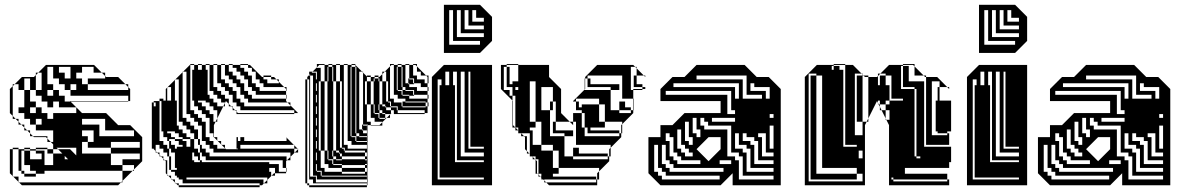

<svg xmlns="http://www.w3.org/2000/svg" viewBox="-20 -770 4939 798"><path d="M105 -396V-444H81V-396ZM345 -396H513V-408L501 -420H345V-444H417V-454L403 -468H369V-492H321V-468H297V-444H321V-420H345ZM201 -372V-396H177V-372ZM201 -324H177V-348H153V-372H129V-396H105V-348H129V-324H153V-300H177V-276H201V-300H297V-324H225V-348H201ZM537 -204V-228H417V-276H321V-252H393V-204ZM345 -180H369V-228H321V-204H345ZM561 -156V-180H441V-156ZM221 -150H201V-132H239L221 -150H271L297 -124V-156H215ZM153 -144V-150H129V-144ZM249 -108H263L249 -122ZM165 -48H129V-60H105V-84H81V-144H69V-60H81V-48H129V-36H81V-48H69V-60H57V-150H81V-156H105V-150H81V-144H105V-108H153V-132H129V-144H105V-150H129V-156H177V-150H153V-144H165V-132H177V-150H201V-170L191 -180H177V-194L171 -200H121L117 -204H105V-216L93 -228H81V-240L69 -252H57V-264L45 -276H33V-288L21 -300V-400L33 -412V-420H41L33 -412V-288L45 -276H57V-264L69 -252H81V-240L93 -228H105V-216L117 -204H177V-194L191 -180H201V-228H129V-252H105V-276H81V-300H57V-324H81V-396H57V-420H41L71 -450H121L129 -458V-468H139L129 -458V-396H153V-468H139L171 -500H371L403 -468H417V-454L421 -450H471L501 -420H513V-408L521 -400V-350H513V-348H273L271 -350H513V-372H273V-396H249V-420H225V-444H201V-492H177V-420H201V-396H225V-372H249V-348H273L321 -300H421L471 -250H521L571 -200V-100L537 -66V-60H531L537 -66V-84H489V-108H561V-132H441V-156H345V-180H321V-132H441V-84H489V-60H531L489 -18V-12H483L489 -18V-60H165ZM225 -492V-468H249V-444H273V-492ZM273 -420V-396H297V-420ZM129 -300V-324H105V-300ZM129 -276V-252H153V-276ZM201 -108H165V-84H201ZM201 -132H165V-108H201ZM57 -36V-14L59 -12H483L471 0H71L59 -12H57V-14L35 -36H33V-38L21 -50V-150H33V-156H57V-150H33V-38L35 -36Z M851 -456V-472H843V-456ZM851 -440V-456H843V-440ZM851 -424V-440H843V-424ZM851 -408V-424H843V-408ZM851 -408H843V-392H851ZM1139 -424V-430L1129 -440H1107V-450H1075V-456H1107V-450H1119L1129 -440H1139V-430L1161 -408H1171V-392H1169V-400L1161 -408H1075V-424H1059V-440H1043V-472H1027V-488H1011V-500H979V-504H1011V-500H1019L1069 -450H1075V-440H1091V-424ZM1171 -360H1169V-376H1043V-392H1027V-408H1011V-440H995V-456H979V-472H963V-488H947V-500H931V-504H947V-500H979V-488H995V-472H1011V-456H1027V-424H1043V-408H1059V-392H1169V-376H1171ZM723 -328V-344H715V-328ZM627 -312H619V-328H627ZM723 -312V-328H715V-312ZM627 -296H619V-312H627ZM723 -296V-312H715V-296ZM1187 -328V-332L1175 -344H1011V-360H995V-376H979V-408H963V-424H947V-440H931V-456H915V-500H899V-504H915V-500H931V-472H947V-456H963V-440H979V-424H995V-392H1011V-376H1027V-360H1169V-350L1175 -344H1187V-332L1219 -300H1203V-312H979V-328H963V-344H947V-376H931V-392H915V-408H899V-424H883V-500H867V-504H883V-500H899V-440H915V-424H931V-408H947V-392H963V-360H979V-344H995V-328ZM723 -280V-296H715V-280ZM627 -264H619V-280H627ZM723 -280H715V-264H723ZM627 -248H619V-264H627ZM627 -232H619V-248H627ZM627 -216H619V-232H627ZM627 -184H619V-200H627ZM627 -184V-168H619V-184ZM979 -168V-152H1203V-166L1201 -168H979V-152H969V-168ZM691 -72V-64H715V-72H707V-136H691V-152H683V-168H707V-152H715V-160H739V-168H723V-184H707V-192H683V-184H691V-168H683V-184H675V-200H659V-224H651V-350H643V-184H659V-168H675V-152H683V-120H691V-104H683V-120H675V-136H659V-152H643V-168H627V-152H619V-168H627V-142L633 -136H643V-126L649 -120H659V-110L665 -104H675V-44L679 -40H691V-28L695 -24H707V-12L711 -8H723V0H1059V8H723V0H719L711 -8H707V-12L695 -24H691V-28L679 -40H675V-44L669 -50V-100L665 -104H659V-110L649 -120H643V-126L633 -136H627V-142L619 -150V-152H611V-344H619V-328H627V-344H619V-350H643V-360H659V-352H669V-400L675 -406V-408H677L675 -406V-352H691V-408H677L707 -438V-440H709L707 -438V-352H715V-344H723V-440H709L739 -470V-472H741L739 -470V-280H755V-264H771V-248H787V-232H803V-192H811V-184H819V-248H803V-264H787V-280H771V-296H755V-472H741L769 -500H771V-312H787V-296H803V-280H819V-264H835V-200H851V-184H867V-168H883V-152H915V-154L901 -168H899V-170L885 -184H883V-186L869 -200H867V-216H851V-280H835V-296H819V-312H803V-328H787V-352H779V-480H787V-500H771V-504H787V-500H803V-480H819V-500H803V-504H819V-500H835V-480H843V-472H851V-500H835V-504H851V-500H867V-408H883V-392H899V-376H915V-360H931V-338L941 -328H947V-322L957 -312H963V-306L969 -300H1203V-296H963V-306L957 -312H947V-322L941 -328H931V-338L919 -350L915 -342V-328H908L915 -342V-344H899V-360H883V-376H867V-392H843V-376H851V-360H867V-344H883V-328H908L883 -278V-264H876L883 -278V-312H867V-328H851V-344H835V-352H803V-344H819V-328H835V-312H851V-296H867V-264H876L869 -250V-200H883V-186L885 -184H899V-170L901 -168H915V-154L919 -150H969V-152H963V-200H969V-184H979V-200H995V-184H1171V-198L1169 -200H1171V-198L1201 -168H1203V-166L1217 -152H1219V-136H1205L1219 -150L1217 -152H1203V-136H1205L1187 -118V-104H1173L1187 -118V-136H867V-152H851V-168H835V-184H811V-168H819V-152H835V-136H851V-120H1171V-104H1173L1169 -100V-72H1171V-56H1169V-72H1155V-104H835V-120H811V-104H819V-96H1099V-88H1139V-56H1169V-50H1123V-40H1109L1119 -50H1123V-72H1099V-56H1107V-40H1109L1091 -22V-8H1077L1091 -22V-32H755V-24H1075V-8H1077L1069 0H1059V-8H739V-24H723V-32H715V-40H707V-56H691V-64H683V-72ZM627 -280H619V-296H627ZM627 -200H619V-216H627ZM979 -184V-168H969V-184ZM771 -200V-192H787V-152H803V-136H811V-120H819V-136H811V-168H803V-192H787V-216H771V-232H755V-248H739V-264H715V-248H723V-232H739V-216H755V-200ZM739 -184H755V-160H771V-192H739V-200H723V-216H707V-224H675V-216H691V-200H707V-192H739ZM787 -104V-96H811V-104H803V-120H787V-136H779V-104ZM691 -88H683V-104H691ZM691 -72H683V-88H691Z M1297 -488H1313V-432H1329V-336H1341V-432H1329V-500H1307L1297 -490ZM1761 -440H1757V-450L1751 -456H1729V-472H1713V-494L1707 -500H1697V-504H1713V-494L1751 -456H1761ZM1265 -408V-424H1257V-408ZM1297 -424H1293V-440H1297ZM1677 -444H1681V-440H1677ZM1701 -420H1681V-424H1677V-440H1697V-424H1701ZM1761 -392H1757V-408H1729V-424H1701V-444H1681V-500H1665V-504H1681V-500H1697V-456H1713V-440H1745V-424H1757V-408H1761ZM1653 -396H1665V-392H1653ZM1653 -348H1665V-344H1653ZM1629 -300V-312H1633V-300H1745V-312H1633V-300ZM1557 -300H1569V-296H1557ZM1265 -248V-264H1257V-248ZM1265 -232V-248H1257V-232ZM1485 -252H1489V-248H1485ZM1461 -204H1473V-200H1461ZM1265 -152V-168H1257V-152ZM1265 -136V-152H1257V-136ZM1365 -108H1377V-104H1365ZM1365 -132H1345V-144H1341V-240H1313V-336H1329V-240H1341V-336H1313V-432H1305V-144H1313V-72H1329V-56H1401V-48H1497V-56H1401V-72H1345V-88H1329V-144H1313V-240H1329V-144H1341V-108H1345V-104H1361V-88H1365V-84H1401V-72H1497V-56H1505V-72H1497V-84H1401V-88H1365V-104H1401V-108H1377V-120H1365ZM1361 -456V-468H1345V-456ZM1265 -312V-328H1257V-312ZM1361 -440V-444H1345V-440ZM1297 -376H1293V-392H1297ZM1533 -444V-432H1537V-444ZM1761 -424H1757V-440H1761ZM1265 -392V-408H1257V-392ZM1653 -396H1633V-420H1649V-408H1653ZM1265 -376V-392H1257V-376ZM1701 -372H1681V-376H1653V-392H1697V-376H1701ZM1297 -328H1293V-344H1297ZM1265 -360V-376H1257V-360ZM1265 -344V-360H1257V-344ZM1265 -328V-344H1257V-328ZM1297 -280H1293V-296H1297ZM1557 -324V-336H1553V-324ZM1569 -472H1579L1569 -462V-432H1585V-348H1593V-344H1601V-328H1605V-324H1585V-328H1581V-336H1569V-432H1557V-444H1553V-450H1537V-456H1553V-450H1557L1569 -462ZM1265 -296V-312H1257V-296ZM1553 -312V-324H1537V-312ZM1557 -300H1537V-312H1557ZM1653 -420V-444H1633V-468H1649V-444H1653V-468H1633V-492H1629V-396H1633V-392H1649V-376H1653V-372H1681V-360H1757V-344H1761V-328H1757V-344H1749V-348H1665V-360H1633V-376H1617V-500H1607L1601 -494V-360H1617V-344H1649V-328H1653V-324H1749V-328H1653V-344H1749V-328H1757V-300H1745V-296H1617V-312H1605V-324H1629V-312H1633V-328H1605V-348H1593V-432H1585V-472H1579L1601 -494V-504H1617V-500H1633V-492H1649V-468H1653V-492H1649V-500H1633V-504H1649V-500H1665V-424H1677V-420H1681V-408H1713V-392H1757V-376H1761V-360H1757V-376H1701V-396H1665V-408H1653V-420H1633V-444H1649V-420ZM1265 -280V-296H1257V-280ZM1297 -232H1293V-248H1297ZM1557 -324H1537V-336H1533V-432H1521V-450H1507L1505 -452V-456H1521V-450H1537V-444H1553V-432H1557V-336H1569V-328H1581V-324H1585V-312H1605V-300H1607L1601 -294V-280H1587L1601 -294V-296H1581V-300H1569V-312H1557ZM1265 -264V-280H1257V-264ZM1401 -240V-336H1377V-432H1365V-444H1345V-456H1361V-444H1365V-468H1345V-492H1341V-432H1345V-440H1361V-432H1365V-336H1393V-240ZM1265 -200V-216H1257V-200ZM1297 -184H1293V-200H1297ZM1265 -216V-232H1257V-216ZM1365 -132V-144H1361V-132ZM1461 -204H1441V-228H1457V-216H1461ZM1265 -184V-200H1257V-184ZM1297 -136H1293V-152H1297ZM1505 -184H1461V-200H1505ZM1265 -168V-184H1257V-168ZM1401 -240H1377V-336H1365V-240H1393V-156H1401V-152H1409V-144H1413V-136H1497V-120H1505V-136H1497V-144H1413V-156H1401ZM1265 -120V-136H1257V-120ZM1297 -88H1293V-104H1297ZM1265 -104V-120H1257V-104ZM1365 -108H1345V-132H1361V-120H1365ZM1265 -88V-104H1257V-88ZM1265 -72V-88H1257V-72ZM1265 -56V-72H1257V-56ZM1265 -40V-56H1257V-40ZM1265 -40H1257V-24H1265ZM1505 -24H1297V-40H1281V-60H1297V-56H1313V-40H1317V-36H1505ZM1297 -72V-88H1293V-84H1281V-108H1293V-104H1297V-120H1293V-108H1281V-132H1293V-120H1297V-136H1293V-132H1281V-156H1293V-152H1297V-168H1293V-156H1281V-180H1293V-168H1297V-184H1293V-180H1281V-204H1293V-200H1297V-216H1293V-204H1281V-228H1293V-216H1297V-232H1293V-228H1281V-252H1293V-248H1297V-264H1293V-252H1281V-276H1293V-264H1297V-280H1293V-276H1281V-300H1293V-296H1297V-312H1293V-300H1281V-324H1293V-312H1297V-328H1293V-324H1281V-348H1293V-344H1297V-360H1293V-348H1281V-372H1293V-360H1297V-376H1293V-372H1281V-396H1293V-392H1297V-408H1293V-396H1281V-420H1293V-408H1297V-424H1293V-420H1281V-444H1293V-440H1297V-456H1293V-444H1281V-456H1269V-462L1265 -458V-456H1269V-36H1293V-12H1507V0H1505V-8H1281V-24H1257V-8H1265V0H1505V8H1265V0H1257V-8H1249V-440H1257V-424H1265V-440H1257V-450L1265 -458V-472H1279L1275 -468H1293V-456H1297V-472H1279L1297 -490V-504H1329V-500H1345V-492H1361V-468H1365V-492H1361V-500H1345V-504H1361V-500H1377V-432H1393V-336H1401V-432H1393V-500H1377V-504H1393V-500H1409V-168H1425V-152H1505V-168H1441V-184H1425V-500H1409V-504H1425V-500H1441V-492H1457V-468H1461V-492H1457V-500H1441V-504H1457V-500L1485 -472H1489V-468L1505 -452V-432H1521V-336H1533V-300H1537V-296H1553V-280H1557V-276H1581V-280H1557V-296H1581V-280H1587L1569 -262V-248H1521V-250H1557L1569 -262V-264H1537V-280H1521V-336H1505V-432H1497V-336H1505V-264H1521V-250H1509V-228H1507V-250H1509V-252H1489V-468L1485 -472H1473V-232H1485V-228H1489V-216H1505V-228H1489V-232H1485V-248H1505V-228H1507V-204H1509V-180H1507V-204H1473V-216H1461V-228H1441V-252H1457V-228H1461V-252H1441V-276H1457V-252H1461V-276H1441V-300H1457V-276H1461V-300H1441V-324H1457V-300H1461V-324H1441V-348H1457V-324H1461V-348H1441V-372H1457V-348H1461V-372H1441V-396H1457V-372H1461V-396H1441V-420H1457V-396H1461V-420H1441V-444H1457V-420H1461V-444H1441V-468H1457V-444H1461V-468H1441V-492H1437V-204H1441V-200H1457V-184H1461V-180H1507V-108H1509V-84H1507V-108H1497V-120H1401V-132H1393V-136H1389V-144H1377V-240H1365V-144H1377V-136H1389V-132H1393V-120H1401V-108H1497V-104H1505V-88H1497V-84H1507V-36H1509V-12H1507V-36H1505V-40H1317V-60H1297V-72H1293V-60H1281V-84H1293V-72Z M1825 -550V-750H1975L2025 -700V-600L1975 -550ZM1991 -680V-696H1959V-728H1943V-680ZM1991 -648V-664H1927V-728H1911V-648ZM1991 -616V-632H1895V-728H1879V-616ZM1975 -584V-600H1863V-728H1847V-584ZM1775 0V-450L1825 -500H2025V0ZM1879 -408V-472H1863V-416H1871V-408ZM1831 -472V-416H1847V-472ZM1879 -392V-408H1871V-392ZM1879 -376V-392H1871V-376ZM1879 -360V-376H1871V-360ZM1879 -344V-360H1871V-344ZM1879 -328V-344H1871V-328ZM1879 -312V-328H1871V-312ZM1879 -296V-312H1871V-296ZM1879 -280V-296H1871V-280ZM1879 -264V-280H1871V-264ZM1879 -248V-264H1871V-248ZM1879 -232V-248H1871V-232ZM1879 -216V-232H1871V-216ZM1879 -200V-216H1871V-200ZM1879 -184V-200H1871V-184ZM1879 -168V-184H1871V-168ZM1879 -152V-168H1871V-152ZM1991 -152V-160H1935V-472H1927V-152ZM1879 -136V-152H1871V-136ZM1879 -120V-136H1871V-120ZM1991 -120V-136H1911V-472H1895V-120ZM1879 -120H1871V-104H1879ZM1991 -104H1871V-96H1991ZM1991 -24V-32H1807V-416H1815V-440H1799V-24Z M2626 -444H2614V-456H2626ZM2650 -396H2612V-400H2650V-408H2614V-420H2650V-408H2662V-400H2650ZM2112 -250 2134 -228V-240H2122V-336H2112ZM2230 -216V-264H2206V-336H2182V-264H2206V-240H2182V-228H2194V-216ZM2494 -240H2434V-228H2422V-240H2410V-300H2398V-312H2374V-348H2362V-350L2410 -398V-444H2412V-420H2554V-408H2566V-456H2422V-444H2434V-420H2422V-444H2412V-450L2462 -500H2612L2620 -492H2626V-486L2656 -456H2662V-450L2656 -456H2626V-486L2620 -492H2602V-396H2612V-360H2614V-312H2612V-360H2566V-408H2554V-396H2518V-408H2422V-420H2412V-400L2410 -398V-396H2518V-312H2554V-300H2602V-312H2554V-348H2578V-324H2602V-312H2612V-300L2566 -254V-216H2562V-250L2566 -254V-264H2494V-336H2470V-360H2374V-348H2386V-324H2398V-336H2470V-264H2494ZM2290 -252H2278V-264H2290ZM2362 -204H2326V-216H2278V-228H2362V-216H2374V-264H2362V-300H2398V-240H2410V-204H2554V-216H2422V-228H2554V-216H2562V-200L2518 -156V-120H2512V-150L2518 -156V-168H2374V-216H2362ZM2194 -180V-168H2230V-216H2194V-204H2182V-216H2146L2158 -204H2170V-142L2180 -132H2182V-180ZM2262 0 2250 -12H2242V-20L2238 -24H2230V-32L2226 -36H2218V-44L2214 -48H2206V-106L2204 -108H2194V-118L2192 -120H2182V-130L2180 -132H2170V-142L2162 -150V-200L2158 -204H2146V-216H2134V-228H2122V-240H2110V-352L2062 -400V-500H2086V-492H2098V-468H2086V-492H2074V-396H2098V-372H2110V-352L2112 -350V-336H2122V-372H2110V-396H2134V-408H2122V-396H2110V-408H2086V-420H2110V-432H2134V-456H2098V-444H2086V-468H2098V-456H2134V-500H2086V-504H2134V-500H2262V-450L2312 -400V-300L2348 -264H2362V-250L2348 -264H2290V-324H2278V-312H2266V-348H2278V-324H2290V-348H2278V-408H2230V-312H2266V-204H2326V-120H2362V-108H2506V-120H2362V-156H2386V-132H2506V-120H2512V-100L2470 -58V-24H2462V-50L2470 -58V-72H2302V-144H2278V-168H2230V-144H2278V-72H2302V-48H2278V-36H2458V-24H2462V0ZM2218 -108H2206V-120H2194V-118L2204 -108H2206V-106L2212 -100V-50L2214 -48H2218V-44L2226 -36H2230V-48H2218ZM2458 -12V-24H2242V-20L2250 -12ZM2206 -336V-432H2182V-336ZM2626 -444V-420H2614V-444ZM2098 -444H2086V-420H2098ZM2290 -252V-228H2278V-252ZM2194 -180H2182V-204H2194Z M2725 0 2675 -50V-200H2725V-250H2775L2825 -300H2975V-350H2725V-400L2775 -450H2825L2875 -500H3075L3125 -450H3175L3225 -400V0H3025V-50L2975 0ZM3051 -360V-424H2779V-408H3035V-360ZM3163 -360H3179V-408H3115V-424H3099V-392H3163ZM3147 -360V-376H3083V-456H2875V-440H3067V-360ZM3003 -376V-296H3035V-312H3019V-392H2747V-376ZM3195 -280V-296H3179V-280ZM2939 -280V-264H3035V-280ZM2891 -200V-232H2875V-280H2859V-216H2875V-200ZM2859 -168V-200H2843V-264H2827V-184H2843V-168ZM2975 -150V-200H2925L2875 -150L2925 -100ZM2859 -120V-136H2843V-152H2827V-168H2811V-232H2795V-152H2811V-136H2827V-120ZM3195 -120V-136H3163V-216H3131V-200H3147V-120ZM2891 -88V-104H2811V-120H2795V-136H2779V-200H2763V-216H2747V-184H2763V-120H2779V-104H2795V-88ZM3083 -216H3067V-184H3099V-168H3115V-88H3195V-104H3131V-184H3115V-200H3083ZM3019 -88V-104H2971V-88ZM3051 -216H3035V-152H3067V-136H3083V-56H3195V-72H3099V-152H3083V-168H3051ZM2987 -56V-72H2779V-88H2763V-104H2747V-168H2731V-88H2747V-72H2763V-56ZM3195 -24V-40H3067V-120H3051V-136H3019V-248H2923V-264H2907V-280H2891V-248H2907V-232H3003V-120H3035V-104H3051V-24ZM2971 -24V-40H2747V-56H2731V-72H2715V-168H2699V-56H2715V-40H2731V-24ZM3195 -152V-248H3179V-152Z M3437 -496V-480H3445V-496ZM3493 -408V-456H3485V-408ZM3373 -432H3349V-456H3373ZM3661 -432H3637V-456H3661ZM3565 -432H3541V-456H3565ZM3829 -360V-408H3821V-360ZM3685 -408H3677V-360H3685ZM3493 -360V-408H3485V-360ZM3885 -400H3877V-408H3885ZM3493 -312V-360H3485V-312ZM3493 -264V-312H3485V-264ZM3493 -216V-264H3485V-216ZM3493 -216H3485V-168H3493ZM3541 -168H3485V-160H3541ZM3541 -24H3349V-48H3541ZM3917 -16V-24H3693V-32H3685V-24H3693V-16ZM3885 -368H3877V-400H3885ZM3565 -368H3541V-400H3565ZM3373 -368H3349V-400H3373ZM3821 -336V-360H3789V-336ZM3661 -336H3677V-352H3733V-360H3677V-352H3661V-336H3637V-352H3629V-342L3632 -336H3637V-326L3644 -312H3661V-278L3664 -272H3677V-312H3661ZM3565 -272V-304H3541V-272ZM3373 -272H3349V-304H3373ZM3821 -240V-264H3789V-240ZM3829 -216V-264H3789V-312H3821V-264H3829V-312H3789V-336H3821V-312H3829V-360H3789V-400H3781V-408H3733V-432H3821V-408H3829V-450H3825L3819 -456H3757V-432H3733V-464H3757V-456H3781V-494L3775 -500H3733V-504H3781V-494L3819 -456H3829V-450H3875L3917 -408H3925V-400L3917 -408H3885V-432H3853V-208H3917V-216H3877V-224H3869V-352H3877V-368H3885V-352H3933V-224H3917V-216H3925V-168H3789V-216H3821V-168H3829V-216H3789V-240H3821V-216ZM3373 -176H3349V-208H3373ZM3565 -208V-264H3541V-272H3565V-264H3582L3575 -250V0H3325V-450L3375 -500H3445V-496H3469V-480H3485V-456H3493V-500H3445V-504H3493V-500H3525L3561 -464H3565V-460L3569 -456H3589V-450H3625L3629 -454V-464H3639L3629 -454V-416H3637V-432H3661V-416H3677V-408H3685V-456H3661V-464H3639L3675 -500H3733V-496H3757V-464H3733V-496H3725V-400H3781V-120H3789V-112H3805V-120H3789V-168H3821V-160H3933V-96H3925V-72H3741V-48H3917V-24H3925V0H3675V-250L3664 -272H3661V-278L3644 -312H3637V-326L3632 -336H3629V-342L3625 -350L3589 -278V-264H3582L3589 -278V-312H3565V-304H3541V-336H3565V-312H3589V-360H3565V-336H3541V-368H3565V-360H3589V-408H3565V-400H3541V-432H3565V-408H3589V-450H3575L3569 -456H3565V-460L3561 -464H3533V-208ZM3565 -112V-144H3549V-112ZM3373 -80H3349V-112H3373ZM3373 -80V-72H3397V-120H3373V-112H3349V-144H3373V-120H3397V-168H3373V-144H3349V-176H3373V-168H3397V-216H3373V-208H3349V-240H3373V-216H3397V-264H3373V-240H3349V-272H3373V-264H3397V-312H3373V-304H3349V-336H3373V-312H3397V-360H3373V-336H3349V-368H3373V-360H3397V-408H3373V-400H3349V-432H3373V-408H3397V-456H3373V-464H3341V-16H3565V-48H3541V-72H3373V-48H3349V-80Z M4049 -550V-750H4199L4249 -700V-600L4199 -550ZM4215 -680V-696H4183V-728H4167V-680ZM4215 -648V-664H4151V-728H4135V-648ZM4215 -616V-632H4119V-728H4103V-616ZM4199 -584V-600H4087V-728H4071V-584ZM3999 0V-450L4049 -500H4249V0ZM4103 -408V-472H4087V-416H4095V-408ZM4055 -472V-416H4071V-472ZM4103 -392V-408H4095V-392ZM4103 -376V-392H4095V-376ZM4103 -360V-376H4095V-360ZM4103 -344V-360H4095V-344ZM4103 -328V-344H4095V-328ZM4103 -312V-328H4095V-312ZM4103 -296V-312H4095V-296ZM4103 -280V-296H4095V-280ZM4103 -264V-280H4095V-264ZM4103 -248V-264H4095V-248ZM4103 -232V-248H4095V-232ZM4103 -216V-232H4095V-216ZM4103 -200V-216H4095V-200ZM4103 -184V-200H4095V-184ZM4103 -168V-184H4095V-168ZM4103 -152V-168H4095V-152ZM4215 -152V-160H4159V-472H4151V-152ZM4103 -136V-152H4095V-136ZM4103 -120V-136H4095V-120ZM4215 -120V-136H4135V-472H4119V-120ZM4103 -120H4095V-104H4103ZM4215 -104H4095V-96H4215ZM4215 -24V-32H4031V-416H4039V-440H4023V-24Z M4344 0 4294 -50V-200H4344V-250H4394L4444 -300H4594V-350H4344V-400L4394 -450H4444L4494 -500H4694L4744 -450H4794L4844 -400V0H4644V-50L4594 0ZM4670 -360V-424H4398V-408H4654V-360ZM4782 -360H4798V-408H4734V-424H4718V-392H4782ZM4766 -360V-376H4702V-456H4494V-440H4686V-360ZM4622 -376V-296H4654V-312H4638V-392H4366V-376ZM4814 -280V-296H4798V-280ZM4558 -280V-264H4654V-280ZM4510 -200V-232H4494V-280H4478V-216H4494V-200ZM4478 -168V-200H4462V-264H4446V-184H4462V-168ZM4594 -150V-200H4544L4494 -150L4544 -100ZM4478 -120V-136H4462V-152H4446V-168H4430V-232H4414V-152H4430V-136H4446V-120ZM4814 -120V-136H4782V-216H4750V-200H4766V-120ZM4510 -88V-104H4430V-120H4414V-136H4398V-200H4382V-216H4366V-184H4382V-120H4398V-104H4414V-88ZM4702 -216H4686V-184H4718V-168H4734V-88H4814V-104H4750V-184H4734V-200H4702ZM4638 -88V-104H4590V-88ZM4670 -216H4654V-152H4686V-136H4702V-56H4814V-72H4718V-152H4702V-168H4670ZM4606 -56V-72H4398V-88H4382V-104H4366V-168H4350V-88H4366V-72H4382V-56ZM4814 -24V-40H4686V-120H4670V-136H4638V-248H4542V-264H4526V-280H4510V-248H4526V-232H4622V-120H4654V-104H4670V-24ZM4590 -24V-40H4366V-56H4350V-72H4334V-168H4318V-56H4334V-40H4350V-24ZM4814 -152V-248H4798V-152Z"/></svg>

Font: Rubik Broken Fax
Style: Regular
Weight: 400
Designer: Hubert and Fischer, NaN
Foundry: Hubert and Fischer, NaN
Version: Version 2.201